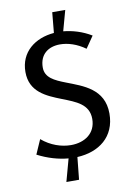

<svg xmlns="http://www.w3.org/2000/svg" viewBox="-102 -874 739 1075"><g transform="rotate(-10 268.0 -337.0)"><path d="M473 -644C422 -675 367 -691 315 -696L347 -812H273L262 -696C154 -687 67 -622 67 -508C67 -394 158 -357 242 -324C318 -294 390 -269 390 -185C390 -103 326 -61 248 -61C194 -61 133 -81 83 -124L47 -42C105 -12 164 5 221 10L186 138H258L271 11C394 5 490 -65 490 -198C490 -339 372 -375 280 -411C218 -435 167 -458 167 -516C167 -591 218 -627 284 -627C329 -627 380 -611 427 -577Z"/></g></svg>

Font: Rosario
Style: Regular
Weight: 400
Designer: Hector Gatti
Foundry: Omnibus Type
Version: Version 1.100